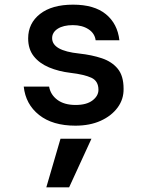

<svg xmlns="http://www.w3.org/2000/svg" viewBox="-20 -528 640 825"><path d="M304 12Q206 12 148 -34Q90 -80 82 -156H191Q197 -121 226.5 -99Q256 -77 305 -77Q352 -77 377.5 -96.5Q403 -116 403 -142Q403 -180 372.5 -194Q342 -208 283 -215Q232 -221 190.5 -238.5Q149 -256 125 -286.5Q101 -317 101 -363Q101 -428 152 -468Q203 -508 294 -508Q385 -508 435 -467Q485 -426 493 -355H391Q387 -385 360 -402.5Q333 -420 293 -420Q252 -420 228 -404.5Q204 -389 204 -364Q204 -310 320 -298Q375 -292 418 -277.5Q461 -263 486 -232.5Q511 -202 511 -147Q512 -102 485.5 -66Q459 -30 412.5 -9Q366 12 304 12ZM179 277 240 68H373L277 277Z"/></svg>

Font: DM Mono Medium
Style: Regular
Weight: 500
Designer: Colophon Foundry
Foundry: Colophon Foundry
Version: Version 1.000; ttfautohint (v1.8.2.53-6de2)